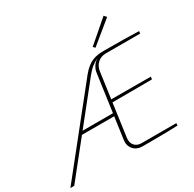

<svg xmlns="http://www.w3.org/2000/svg" viewBox="-219 -1097 1311 1297"><g transform="rotate(-30 436.5 -448.0)"><path d="M629 -690Q723 -690 785 -689Q847 -688 902 -686L900 -668H632Q595 -668 569 -645.5Q543 -623 537 -585L470 -103Q465 -67 484 -44.5Q503 -22 539 -22H809L808 -4Q738 -1 670 -0.5Q602 0 534 0Q489 0 463.5 -29.5Q438 -59 445 -103L513 -588Q516 -611 531 -634Q546 -657 564 -664H560Q542 -657 519 -639Q496 -621 472 -591L0 0H-30L454 -606Q477 -634 498 -650.5Q519 -667 540 -675.5Q561 -684 583 -687Q605 -690 629 -690ZM484 -294 480 -272H203L220 -294ZM501 -381 817 -380 814 -360 498 -359ZM746 -896 763 -877 591 -736 577 -750Z"/></g></svg>

Font: Exo 2 Thin
Style: Italic
Weight: 250
Italic angle: -8°
Designer: Natanael Gama
Foundry: Natanael Gama
Version: Version 2.010